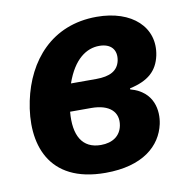

<svg xmlns="http://www.w3.org/2000/svg" viewBox="-68 -623 689 700"><g transform="rotate(-10 276.5 -273.0)"><path d="M268 10C407 10 476 -53 493 -131C503 -178 495 -251 409 -274V-278C478 -293 512 -324 524 -379C545 -481 465 -556 334 -556C167 -556 71 -440 41 -297C9 -144 55 10 268 10ZM325 -450C368 -450 390 -425 382 -385C374 -349 345 -333 293 -333H200C230 -419 278 -450 325 -450ZM269 -93C200 -93 171 -145 179 -232H257C325 -232 358 -200 349 -151C342 -114 313 -93 269 -93Z"/></g></svg>

Font: Noto Sans
Style: Bold Italic
Weight: 700
Italic angle: -12°
Designer: Monotype Design Team
Foundry: Monotype Imaging Inc.
Version: Version 2.013